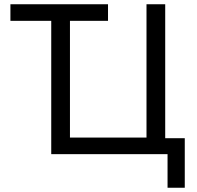

<svg xmlns="http://www.w3.org/2000/svg" viewBox="-20 -725 925 903"><path d="M768 158V0H221V-627H29V-705H488V-627H309V-78H669V-705H757V-75H849V158Z"/></svg>

Font: Nunito Sans 7pt SemiCondensed
Style: Regular
Weight: 400
Width: 4
Designer: Vernon Adams
Foundry: Vernon Adams
Version: Version 3.101;gftools[0.9.27]